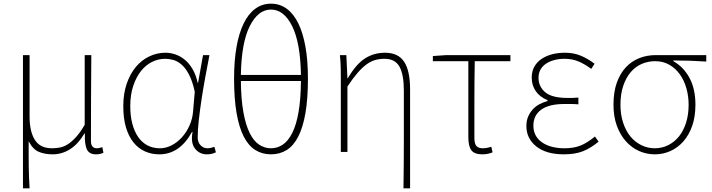

<svg xmlns="http://www.w3.org/2000/svg" viewBox="-20 -827 3877 1045"><path d="M105 -527H141V-192Q141 -112 169.5 -66Q198 -20 263 -20Q284 -20 305.5 -24Q327 -28 348.5 -41.5Q370 -55 393 -80Q416 -105 441 -148V-527H477Q476 -407 475.5 -292.5Q475 -178 475 -59Q475 -39 483.5 -29.5Q492 -20 506 -20Q514 -20 520 -21.5Q526 -23 537 -26L543 4Q535 8 525.5 10.5Q516 13 503 13Q466 13 453 -13.5Q440 -40 442 -101H440Q404 -41 360 -14Q316 13 267 13Q224 13 191.5 -0.5Q159 -14 136 -58Q136 -11 136 22Q136 55 136.5 83Q137 111 138 137.5Q139 164 141 198H105Z M847 13Q804 13 768 -3.5Q732 -20 706 -52.5Q680 -85 665.5 -134Q651 -183 651 -249Q651 -318 670 -372.5Q689 -427 720.5 -464Q752 -501 793.5 -520.5Q835 -540 880 -540Q907 -540 934 -531Q961 -522 985 -502.5Q1009 -483 1027.5 -452Q1046 -421 1056 -376H1058L1085 -527H1120Q1109 -470 1097.5 -408Q1086 -346 1077 -286.5Q1068 -227 1062 -173.5Q1056 -120 1056 -79Q1056 -53 1071.5 -36.5Q1087 -20 1109 -20Q1119 -20 1129 -22.5Q1139 -25 1147 -28L1155 2Q1147 6 1135 9.5Q1123 13 1106 13Q1066 13 1041.5 -18Q1017 -49 1028 -109H1025Q958 13 847 13ZM850 -20Q883 -20 914 -36Q945 -52 970 -79.5Q995 -107 1011.5 -144Q1028 -181 1031 -222L1040 -328Q1027 -387 1008 -422.5Q989 -458 967 -476.5Q945 -495 922 -501Q899 -507 879 -507Q842 -507 807.5 -490Q773 -473 747 -440Q721 -407 705 -359Q689 -311 689 -249Q689 -197 700 -154.5Q711 -112 731.5 -82Q752 -52 782 -36Q812 -20 850 -20Z M1291 -386Q1292 -287 1304.5 -217.5Q1317 -148 1338.5 -104Q1360 -60 1390 -40Q1420 -20 1455 -20Q1490 -20 1519.5 -40Q1549 -60 1571 -104Q1593 -148 1605 -217.5Q1617 -287 1618 -386ZM1618 -419Q1615 -595 1570 -685Q1525 -775 1455 -775Q1385 -775 1339.5 -685Q1294 -595 1291 -419ZM1455 -807Q1503 -807 1540.5 -779.5Q1578 -752 1603.5 -700Q1629 -648 1642.5 -572.5Q1656 -497 1656 -400Q1656 -290 1642.5 -212Q1629 -134 1603.5 -84Q1578 -34 1540.5 -10.5Q1503 13 1455 13Q1407 13 1369.5 -10.5Q1332 -34 1306.5 -84Q1281 -134 1267.5 -212Q1254 -290 1254 -400Q1254 -497 1267.5 -572.5Q1281 -648 1306.5 -700Q1332 -752 1369.5 -779.5Q1407 -807 1455 -807Z M2176 198Q2178 64 2178 -68.5Q2178 -201 2178 -334Q2178 -422 2154 -464.5Q2130 -507 2073 -507Q2045 -507 2021 -500Q1997 -493 1973.5 -475.5Q1950 -458 1925 -429Q1900 -400 1871 -356V0H1835V-396Q1835 -428 1834.5 -457.5Q1834 -487 1830 -527H1865L1871 -401H1873Q1918 -478 1966.5 -509Q2015 -540 2076 -540Q2147 -540 2179.5 -491Q2212 -442 2212 -339V198H2176Z M2605 13Q2563 13 2546 -8.5Q2529 -30 2529 -81V-494H2336V-522L2408 -527H2758V-494H2564Q2562 -388 2562 -284.5Q2562 -181 2562 -75Q2562 -46 2572.5 -33Q2583 -20 2608 -20Q2620 -20 2632 -22.5Q2644 -25 2654 -28L2661 2Q2653 6 2637.5 9.5Q2622 13 2605 13Z M3049 13Q2953 13 2899 -30Q2845 -73 2845 -141Q2845 -171 2855 -193.5Q2865 -216 2881 -233Q2897 -250 2917.5 -260.5Q2938 -271 2960 -277V-282Q2918 -299 2896 -331Q2874 -363 2874 -405Q2874 -438 2888 -463.5Q2902 -489 2927 -506Q2952 -523 2984.5 -531.5Q3017 -540 3055 -540Q3103 -540 3142 -523.5Q3181 -507 3216 -480L3198 -452Q3163 -478 3129 -492.5Q3095 -507 3053 -507Q3024 -507 2998.5 -500.5Q2973 -494 2953.5 -481.5Q2934 -469 2922.5 -449.5Q2911 -430 2911 -403Q2911 -356 2947.5 -325Q2984 -294 3068 -294Q3083 -294 3095.5 -294Q3108 -294 3128 -296V-259Q3105 -261 3088 -261Q3071 -261 3052 -261Q2968 -261 2925.5 -230Q2883 -199 2883 -143Q2883 -86 2929 -53Q2975 -20 3053 -20Q3102 -20 3139 -34.5Q3176 -49 3218 -84L3238 -56Q3193 -19 3150.5 -3Q3108 13 3049 13Z M3544 13Q3499 13 3458.5 -5Q3418 -23 3387 -57.5Q3356 -92 3337.5 -142Q3319 -192 3319 -257Q3319 -327 3337.5 -378Q3356 -429 3387.5 -462Q3419 -495 3460.5 -511Q3502 -527 3547 -527H3824V-492Q3778 -495 3734.5 -496.5Q3691 -498 3645 -498V-494Q3701 -462 3733 -402.5Q3765 -343 3765 -257Q3765 -192 3747.5 -142Q3730 -92 3699.5 -57.5Q3669 -23 3629 -5Q3589 13 3544 13ZM3544 -20Q3583 -20 3617 -37Q3651 -54 3675.5 -84.5Q3700 -115 3714 -159Q3728 -203 3728 -257Q3728 -303 3716 -346Q3704 -389 3680.5 -422Q3657 -455 3623 -474.5Q3589 -494 3546 -494Q3507 -494 3472.5 -479Q3438 -464 3412.5 -434Q3387 -404 3372 -359.5Q3357 -315 3357 -257Q3357 -203 3371.5 -159Q3386 -115 3411 -84.5Q3436 -54 3470.5 -37Q3505 -20 3544 -20Z"/></svg>

Font: SpoqaHanSansJP-Thin
Style: Regular
Weight: 250
Designer: [Source Han Sans]
Ryoko NISHIZUKA  (kana & ideographs); Paul D. Hunt (Latin, Greek & Cyrillic); Wenlong ZHANG  (bopomofo
Foundry: Spoqa (http://bi.spoqa.com)
Version: Version 1.002.20150607